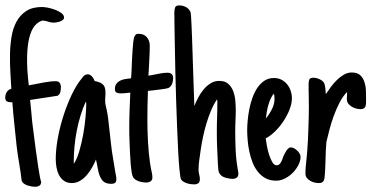

<svg xmlns="http://www.w3.org/2000/svg" viewBox="-20 -672 1380 713"><path d="M217.8 -606.9Q217.8 -601.6 213.1 -597.9Q208.5 -594.2 202.1 -592Q195.8 -589.8 189.5 -588.9Q183.1 -587.9 179.7 -587.9Q168.5 -587.9 158.7 -591.6Q148.9 -595.2 137.7 -595.7Q121.6 -591.3 108.9 -576.2Q96.2 -561 88.9 -532.2Q81.5 -503.4 80.6 -460Q79.6 -416.5 86.9 -355Q117.7 -361.3 144.3 -366Q170.9 -370.6 185.5 -370.6Q197.3 -370.6 201.7 -364.3Q206.1 -357.9 206.1 -348.1Q206.1 -338.4 204.1 -330.1Q202.1 -321.8 193.8 -316.4L91.8 -300.8Q94.2 -280.3 95.9 -259.5Q97.7 -238.8 99.6 -218.8Q107.4 -155.3 113 -114.7Q118.7 -74.2 122.3 -50Q126 -25.9 128.2 -15.4Q130.4 -4.9 131.3 -1.2Q132.3 2.4 132.6 2Q132.8 1.5 132.8 2.9Q132.8 13.2 126.5 17.3Q120.1 21.5 111.3 21.5Q104.5 21.5 96.9 20.3Q89.4 19 82 16.6Q74.7 14.2 68.8 9.8Q63 5.4 60.5 -1Q56.6 -34.2 51.3 -64.5Q45.9 -94.7 42 -127.4Q38.1 -166 33.4 -209.5Q28.8 -252.9 25.9 -292.5Q23.9 -292 22 -292.2Q20 -292.5 17.6 -292.5Q9.8 -292.5 4.6 -296.1Q-0.5 -299.8 -0.5 -309.6Q-0.5 -320.8 5.1 -330.1Q10.7 -339.4 22 -342.3Q20.5 -369.1 18.6 -401.9Q16.6 -434.6 17.1 -468.5Q17.6 -502.4 22.7 -534.4Q27.8 -566.4 41 -591.1Q54.2 -615.7 77.1 -630.9Q100.1 -646 136.2 -646Q143.6 -646 157 -643.6Q170.4 -641.1 184.1 -636Q197.8 -630.9 207.8 -623.5Q217.8 -616.2 217.8 -606.9Z M412.1 -6.3Q412.1 3.4 407.2 7.1Q402.3 10.7 393.6 10.7Q370.6 10.7 360.6 -1.5Q350.6 -13.7 345.7 -33.7Q344.2 -40.5 342.8 -47.6Q341.3 -54.7 340.3 -61.5Q339.4 -67.9 338.4 -70.3Q337.4 -72.8 336.4 -79.6Q330.6 -65.4 322 -50Q313.5 -34.7 302.2 -21.7Q291 -8.8 277.1 -0.5Q263.2 7.8 246.6 7.8Q229 7.8 217.3 -0.7Q205.6 -9.3 199 -22.2Q192.4 -35.2 189.7 -50.8Q187 -66.4 187 -80.6Q187 -113.8 193.6 -152.6Q200.2 -191.4 211.9 -230.2Q223.6 -269 239.3 -304.9Q254.9 -340.8 273.4 -367.7V-367.2L276.4 -371.6Q281.7 -378.9 288.8 -387.5Q295.9 -396 305.7 -396Q314.9 -396 321.8 -387.9Q328.6 -379.9 331.5 -371.1Q344.2 -368.7 352.1 -365Q359.9 -361.3 364.3 -356Q368.7 -350.6 370.1 -343.5Q371.6 -336.4 371.6 -328.1Q371.6 -324.7 371.6 -320.8Q371.6 -316.9 371.1 -313Q370.6 -309.1 370.6 -303.7Q370.6 -298.3 370.6 -293.9Q370.6 -289.1 372.3 -281.2Q374 -273.4 376 -265.1L379.4 -247.1Q381.8 -232.9 383.5 -214.8Q385.3 -196.8 387.7 -178.7Q389.6 -160.2 391.6 -142.8Q393.6 -125.5 395.5 -110.8L407.2 -38.6L408.7 -30.3Q409.7 -23.9 410.9 -18.6Q412.1 -13.2 412.1 -6.3ZM300.3 -287.1Q300.3 -288.1 299.8 -290.3Q299.3 -292.5 298.8 -294.9Q287.6 -271 279.1 -242.9Q270.5 -214.8 264.9 -185.8Q259.3 -156.7 256.6 -127.7Q253.9 -98.6 253.9 -72.8Q253.9 -70.3 253.9 -68.4Q253.9 -66.4 254.4 -64.5V-64Q266.1 -82 274.7 -111.6Q283.2 -141.1 289.1 -173.6Q294.9 -206.1 297.6 -236.6Q300.3 -267.1 300.3 -287.1Z M545.9 -12.2Q545.9 -6.8 543.5 -3.2Q541 0.5 537.4 2.4Q533.7 4.4 529.5 5.1Q525.4 5.9 521.5 5.9Q516.1 5.9 509 4.6Q502 3.4 495.1 1Q488.3 -1.5 482.7 -5.1Q477.1 -8.8 474.1 -14.2Q471.2 -19 469 -32.5Q466.8 -45.9 465.3 -63.7Q463.9 -81.5 462.9 -101.8Q461.9 -122.1 461.2 -140.6Q460.4 -159.2 460.2 -174.1Q460 -189 460 -196.3Q460 -230.5 461.2 -262.5Q462.4 -294.4 463.9 -328.1Q461.4 -328.1 459 -327.6Q456.5 -327.1 454.1 -327.1Q447.8 -326.2 441.2 -325.7Q434.6 -325.2 427.7 -325.2Q419.4 -325.2 413.1 -328.1Q406.7 -331.1 406.7 -341.3Q406.7 -353.5 412.1 -360.8Q417.5 -368.2 425.8 -372.3Q434.1 -376.5 443.8 -378.2Q453.6 -379.9 462.9 -380.9Q464.4 -380.9 464.8 -381.1Q465.3 -381.3 466.8 -381.3Q467.3 -387.2 467.8 -395.8Q468.3 -404.3 468.8 -414.6Q469.2 -430.7 470.2 -449Q471.2 -467.3 472.2 -484.1Q473.1 -501 474.6 -513.9Q476.1 -526.9 477.5 -532.2Q480 -538.6 483.2 -542.5Q486.3 -546.4 495.1 -546.4Q514.6 -546.4 525.4 -533.7Q536.1 -521 536.1 -502.4Q536.1 -481 534.9 -459.5Q533.7 -438 532.7 -416L531.2 -391.1Q543.5 -392.6 555.7 -395.5Q567.4 -397.9 579.3 -399.9Q591.3 -401.9 602.5 -401.9Q612.3 -401.9 617.7 -396.7Q623 -391.6 623 -381.8Q623 -371.1 619.1 -360.8Q615.2 -350.6 605.5 -345.2H606Q604 -344.2 594.2 -342.5Q584.5 -340.8 572 -339.4Q559.6 -337.9 547.6 -336.4Q535.6 -335 529.8 -334.5H529.3Q528.3 -307.1 527.8 -280.5Q527.3 -253.9 527.3 -226.6Q527.3 -189 529.5 -146.7Q531.7 -104.5 537.1 -66.4L541 -44.4Q543 -36.1 544.4 -28.1Q545.9 -20 545.9 -12.2Z M865.2 -26.4Q865.2 -16.6 858.9 -12.2Q852.5 -7.8 843.3 -7.8Q837.4 -7.8 831.1 -9Q824.7 -10.3 818.8 -11.7Q808.6 -14.6 803 -19Q797.4 -23.4 794.4 -29.1Q791.5 -34.7 790.8 -41.5Q790 -48.3 789.6 -56.6Q789.6 -59.1 789.3 -61Q789.1 -63 789.1 -64.9Q787.6 -92.8 786.4 -122.1Q785.2 -151.4 785.2 -179.2Q785.2 -193.4 785.4 -207.5Q785.6 -221.7 786.1 -235.8Q786.6 -250 786.9 -263.9Q787.1 -277.8 787.1 -292Q787.1 -294.9 786.9 -297.6Q786.6 -300.3 786.1 -303.2Q773.4 -284.7 763.9 -262Q754.4 -239.3 747.1 -215.1Q739.7 -190.9 734.6 -166.7Q729.5 -142.6 726.1 -120.6L724.6 -110.4Q722.2 -93.3 719.7 -75.4Q717.3 -57.6 717.3 -40Q717.3 -32.7 719.7 -23.9Q720.7 -20 721.4 -16.4Q722.2 -12.7 722.2 -7.3Q722.2 4.4 716.3 8.5Q710.4 12.7 700.7 12.7Q694.8 12.7 687.7 11.7Q680.7 10.7 674.1 8.5Q667.5 6.3 661.6 2.9Q655.8 -0.5 652.3 -5.9Q649.4 -12.2 646.7 -39.6Q644 -66.9 641.8 -107.4Q639.6 -147.9 637.7 -198.5Q635.7 -249 634 -302.2Q632.3 -355.5 631.1 -407.7Q629.9 -460 629.2 -503.9Q628.4 -547.9 627.9 -580.3Q627.4 -612.8 627.4 -626Q627.4 -635.7 630.1 -643.8Q632.8 -651.9 645.5 -651.9Q658.7 -651.9 670.4 -645.8Q682.1 -639.6 687.5 -627Q688.5 -625 689.5 -611.1Q690.4 -597.2 691.4 -575.4Q692.4 -553.7 693.4 -525.6Q694.3 -497.6 695.3 -467.5Q696.3 -437.5 697.3 -407.2Q698.2 -377 699.2 -350.6L701.7 -278.3Q707.5 -293.5 716.3 -310.1Q725.1 -326.7 736.6 -340.3Q748 -354 762.5 -362.8Q776.9 -371.6 794.4 -371.6Q815.9 -371.6 828.1 -360.4Q840.3 -349.1 846.4 -332.5Q852.5 -315.9 854 -296.9Q855.5 -277.8 855.5 -262.2Q855.5 -252.4 855.2 -243.2Q855 -233.9 854.5 -224.6Q854 -214.8 853.8 -205.3Q853.5 -195.8 853.5 -186Q853.5 -152.3 855 -116.9Q856.4 -81.5 862.3 -47.4L863.3 -40.5Q864.3 -37.6 864.7 -33.7Q865.2 -29.8 865.2 -26.4Z M1096.2 -89.4Q1096.2 -74.7 1088.1 -59.1Q1080.1 -43.5 1067.4 -30.5Q1054.7 -17.6 1038.3 -9.3Q1022 -1 1005.9 -1Q982.9 -1 966.3 -10Q949.7 -19 937.5 -34.4Q925.3 -49.8 917.7 -69.3Q910.2 -88.9 905.8 -109.6Q901.4 -130.4 899.7 -151.1Q897.9 -171.9 897.9 -189Q897.9 -203.6 899.7 -223.6Q901.4 -243.7 905.5 -265.1Q909.7 -286.6 917 -307.6Q924.3 -328.6 935.3 -345.2Q946.3 -361.8 961.7 -372.1Q977.1 -382.3 997.1 -382.3Q1012.7 -382.3 1025.1 -376Q1037.6 -369.6 1046.1 -359.1Q1054.7 -348.6 1059.3 -335Q1064 -321.3 1064 -306.6Q1064 -287.6 1055.2 -265.1Q1046.4 -242.7 1032.5 -221.7Q1018.6 -200.7 1001.2 -183.8Q983.9 -167 966.8 -158.2Q967.8 -149.4 970.7 -132.6Q973.6 -115.7 978.8 -99.1Q983.9 -82.5 991 -70.3Q998 -58.1 1007.8 -58.1Q1012.7 -58.1 1016.4 -61Q1020 -64 1022.9 -68.8Q1025.9 -73.7 1028.1 -79.6Q1030.3 -85.4 1032.2 -90.8L1035.2 -97.7Q1036.1 -99.1 1036.4 -99.6Q1036.6 -100.1 1037.1 -101.1Q1040.5 -107.4 1043.7 -112.8Q1046.9 -118.2 1052.7 -122.1H1052.2Q1054.2 -124 1056.4 -124.3Q1058.6 -124.5 1060.5 -124.5Q1065.9 -124.5 1072.3 -121.1Q1078.6 -117.7 1084 -112.5Q1089.4 -107.4 1092.8 -101.3Q1096.2 -95.2 1096.2 -89.4ZM999.5 -304.7Q999.5 -309.6 999 -314.9Q998.5 -320.3 996.6 -324.2Q989.7 -315.9 984.6 -304.4Q979.5 -293 976.1 -280.5Q972.7 -268.1 970.5 -255.4Q968.3 -242.7 967.3 -231.9Q980 -247.1 989.7 -266.4Q999.5 -285.6 999.5 -304.7Z M1164.1 7.8Q1156.7 7.8 1148.2 5.9Q1139.6 3.9 1132.1 -0.5Q1124.5 -4.9 1119.4 -11.5Q1114.3 -18.1 1114.3 -27.3Q1114.3 -41 1115.5 -54.4Q1116.7 -67.9 1118.2 -81.1V-80.6L1121.1 -113.3Q1122.6 -130.9 1123.5 -151.9Q1124.5 -172.9 1125.2 -194.6Q1126 -216.3 1126.5 -237.3Q1127 -258.3 1127 -275.9Q1127 -286.1 1126.7 -296.6Q1126.5 -307.1 1126.5 -317.9Q1126 -327.1 1126 -338.6Q1126 -350.1 1126 -359.9Q1126 -370.1 1128.7 -376.7Q1131.3 -383.3 1144 -383.3Q1155.3 -383.3 1167.7 -377.4Q1180.2 -371.6 1185.1 -360.8H1184.6Q1187 -355.5 1188.2 -343.5Q1189.5 -331.5 1189.9 -322.3Q1198.2 -335 1208.7 -349.1Q1219.2 -363.3 1231.4 -375.2Q1243.7 -387.2 1257.3 -395Q1271 -402.8 1286.6 -402.8Q1307.1 -402.8 1317.9 -392.6Q1328.6 -382.3 1333.5 -366.9Q1338.4 -351.6 1338.9 -334.2Q1339.4 -316.9 1339.4 -302.7V-298.8Q1339.4 -293 1339.1 -287.4Q1338.9 -281.7 1337.2 -277.1Q1335.4 -272.5 1331.3 -269.5Q1327.1 -266.6 1319.8 -266.6Q1312 -266.6 1303.2 -268.8Q1294.4 -271 1286.9 -275.4Q1279.3 -279.8 1273.9 -286.4Q1268.6 -293 1268.1 -301.8Q1268.1 -305.7 1268.1 -309.6Q1268.1 -313.5 1268.6 -317.4Q1268.6 -319.8 1268.8 -323.5Q1269 -327.1 1269 -330.6Q1253.4 -314.9 1241.5 -292Q1229.5 -269 1220 -243.2Q1210.4 -217.3 1203.6 -191.2Q1196.8 -165 1191.9 -144V-142.6Q1190.4 -127.4 1189.9 -112.8Q1189.5 -98.1 1189 -82.5Q1188.5 -64.9 1187.7 -46.9Q1187 -28.8 1185.1 -11.7Q1184.1 -2.4 1179.4 2.7Q1174.8 7.8 1164.1 7.8Z"/></svg>

Font: Just Another Hand
Style: Regular
Weight: 400
Designer: Astigmatic (AOETI)
Foundry: Astigmatic (AOETI)
Version: Version 1.000